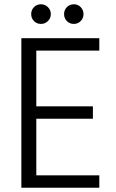

<svg xmlns="http://www.w3.org/2000/svg" viewBox="-20 -879 543 899"><path d="M445 -642H150V-381H415V-323H150V-58H445V0H80V-700H445ZM172 -767Q152 -767 139 -780.5Q126 -794 126 -813Q126 -832 139 -845.5Q152 -859 172 -859Q191 -859 204.5 -845.5Q218 -832 218 -813Q218 -794 204.5 -780.5Q191 -767 172 -767ZM326 -767Q306 -767 293 -780.5Q280 -794 280 -813Q280 -832 293 -845.5Q306 -859 326 -859Q345 -859 358 -845.5Q371 -832 371 -813Q371 -794 358 -780.5Q345 -767 326 -767Z"/></svg>

Font: SVN-Poppins Light
Style: Regular
Weight: 300
Designer: Ninad Kale (Devanagari), Jonny Pinhorn (Latin)
Foundry: Indian Type Foundry
Version: Version 3.002 2017; ttfautohint (v1.8.3)